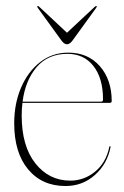

<svg xmlns="http://www.w3.org/2000/svg" viewBox="-20 -612 416 642"><path d="M353.5 -274Q353.5 -268 346.5 -268H55Q52.5 -248 52.5 -226Q52.5 -123.5 98.2 -65.8Q144 -8 215 -8Q261 -8 297.8 -38Q334.5 -68 345.5 -120.5Q346.5 -123.5 347.5 -123.5Q350 -123.5 349.5 -119.5Q338.5 -63.5 297.2 -26.8Q256 10 199 10Q120.5 10 74 -45.8Q27.5 -101.5 27.5 -200Q27.5 -265 50.2 -318.5Q73 -372 113.8 -404Q154.5 -436 208.5 -436Q274 -436 313.8 -390.8Q353.5 -345.5 353.5 -274ZM205.5 -432Q140.5 -432 102.5 -387.5Q64.5 -343 55.5 -272H317.5Q324.5 -272 324.5 -279Q324.5 -350.5 292.5 -391.2Q260.5 -432 205.5 -432ZM222.5 -476.5Q213.5 -464 204 -464Q194.5 -464 185.5 -476.5L106.5 -585.5Q103.5 -590 105 -591.5Q106.5 -593 111 -589.5L204 -502.5L297 -589.5Q301.5 -593 303 -591.5Q304.5 -590 301.5 -585.5Z"/></svg>

Font: Fraunces 144pt S000 Thin
Style: Regular
Weight: 100
Version: Version 1.000; ttfautohint (v1.8.3)